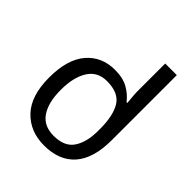

<svg xmlns="http://www.w3.org/2000/svg" viewBox="-212 -889 1029 1029"><g transform="rotate(45 302.5 -375.0)"><path d="M293 10Q187 10 121 -59.5Q55 -129 55 -267Q55 -405 115.5 -475.5Q176 -546 276 -546Q338 -546 377.5 -523Q417 -500 442 -467H448Q447 -480 444.5 -505.5Q442 -531 442 -546V-760H530V-267Q530 -129 469 -59.5Q408 10 293 10ZM293 -63Q375 -63 409 -114Q443 -165 443 -250V-266Q443 -366 410 -419.5Q377 -473 288 -473Q217 -473 181.5 -416.5Q146 -360 146 -265Q146 -169 182 -116Q218 -63 293 -63Z"/></g></svg>

Font: Go Noto Current
Style: Regular
Weight: 400
Designer: Monotype Design Team
Foundry: Monotype Imaging Inc.
Version: Version 2.007; ttfautohint (v1.8) -l 8 -r 50 -G 200 -x 14 -D